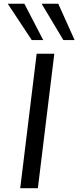

<svg xmlns="http://www.w3.org/2000/svg" viewBox="-20 -995 415 1015"><path d="M314.9 -783.2 200.2 -975.1H288.1L374.5 -783.2ZM147.9 -783.2 21 -975.1H108.9L208.5 -783.2ZM86.9 0 173.8 -710.9H267.1L180.2 0Z"/></svg>

Font: Ride
Style: Italic
Weight: 400
Version: Version 3.000